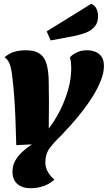

<svg xmlns="http://www.w3.org/2000/svg" viewBox="-20 -796 570 1016"><path d="M141 200Q98 200 72 177.5Q46 155 46 112Q46 81 60 55.5Q74 30 97.5 8Q121 -14 149 -32L66 -28Q64 -110 61.5 -172.5Q59 -235 55 -288Q51 -341 45 -390Q40 -436 30.5 -459Q21 -482 4 -493Q30 -515 58 -522.5Q86 -530 115 -530Q162 -530 187 -514Q212 -498 223 -467.5Q234 -437 237 -390Q238 -378 238 -353Q238 -328 238.5 -300.5Q239 -273 239 -254L238 -116Q272 -160 298.5 -213Q325 -266 341 -323Q357 -380 357 -436Q357 -449 355.5 -463.5Q354 -478 350 -493Q365 -509 388 -519.5Q411 -530 441 -530Q464 -530 484.5 -522Q505 -514 517.5 -496Q530 -478 530 -446Q530 -413 514.5 -372.5Q499 -332 473.5 -290.5Q448 -249 417 -209Q386 -169 355.5 -135Q325 -101 301 -76Q267 -44 243.5 -13Q220 18 220 64Q220 90 233.5 114Q247 138 268 154Q243 178 209.5 189Q176 200 141 200ZM248 -582 227 -630 463 -776Q482 -768 490.5 -749.5Q499 -731 499 -710Q499 -676 481 -655Q463 -634 434 -623Q405 -612 371 -605Z"/></svg>

Font: Sansita Swashed Light ExtraBold
Style: Regular
Weight: 800
Version: Version 1.003